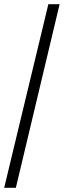

<svg xmlns="http://www.w3.org/2000/svg" viewBox="-20 -780 306 921"><path d="M0 121H56L266 -760H212Z"/></svg>

Font: Noto Serif Ethiopic SmCn
Style: Regular
Weight: 400
Width: 4
Designer: Monotype Design Team
Foundry: Monotype Imaging Inc.
Version: Version 2.102